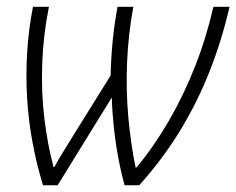

<svg xmlns="http://www.w3.org/2000/svg" viewBox="-20 -551 703 571"><path d="M107.9 0Q88.9 -62 76.7 -127.7Q64.5 -193.4 60.5 -261Q56.6 -328.6 60.8 -396.2Q64.9 -463.9 78.1 -530.8H125.5Q108.4 -445.3 105.5 -361.6Q102.5 -277.8 111.8 -200Q121.1 -122.1 139.2 -54.2H141.6Q154.8 -78.6 170.4 -103.5Q186 -128.4 199.7 -150.9L309.1 -326.7Q310.1 -379.9 315.4 -432.1Q320.8 -484.4 329.6 -530.8H376.5Q361.3 -448.2 357.9 -365Q354.5 -281.7 361.6 -202.6Q368.7 -123.5 383.3 -52.7H385.7Q438.5 -116.2 482.2 -191.7Q525.9 -267.1 559.6 -352.3Q593.3 -437.5 614.7 -530.8H662.6Q639.6 -430.7 603 -338.1Q566.4 -245.6 514.9 -161.4Q463.4 -77.1 394 0H350.6Q339.8 -38.6 331.5 -83.3Q323.2 -127.9 318.4 -173.8Q313.5 -219.7 312.5 -261.2L151.4 0Z"/></svg>

Font: Open Sans SemiCondensed Light
Style: Italic
Weight: 300
Width: 4
Italic angle: -12°
Designer: Monotype Design Team
Foundry: Monotype Imaging Inc.
Version: Version 3.000